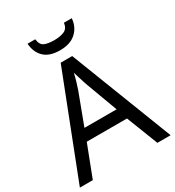

<svg xmlns="http://www.w3.org/2000/svg" viewBox="-214 -1044 1067 1169"><g transform="rotate(-30 319.5 -459.0)"><path d="M545 0 459 -221H176L91 0H0L279 -717H360L638 0ZM352 -517Q349 -525 342 -546Q335 -567 328.5 -589.5Q322 -612 318 -624Q311 -593 302 -563.5Q293 -534 287 -517L206 -301H432ZM473 -918Q468 -858 427.5 -821Q387 -784 315 -784Q241 -784 203.5 -820.5Q166 -857 162 -918H216Q221 -877 246 -866Q271 -855 317 -855Q356 -855 384.5 -867Q413 -879 418 -918Z"/></g></svg>

Font: Noto Sans Ogham
Style: Regular
Weight: 400
Designer: Monotype Design Team
Foundry: Monotype Imaging Inc.
Version: Version 2.001; ttfautohint (v1.8.4.7-5d5b)